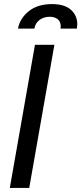

<svg xmlns="http://www.w3.org/2000/svg" viewBox="-20 -919 398 939"><path d="M151 -700H246L123 0H28ZM234 -899Q296 -899 327 -871Q358 -843 358 -800Q358 -793 356 -779H276Q277 -784 277 -791Q277 -813 262 -825Q247 -837 223 -837Q195 -837 174 -822Q153 -807 148 -779H68Q77 -829 120.5 -864Q164 -899 234 -899Z"/></svg>

Font: Cabin
Style: Italic
Weight: 400
Italic angle: -7°
Designer: Pablo Impallari
Foundry: Pablo Impallari. http://www.impallari.com Igino Marini. http://www.ikern.com
Version: Version 2.200